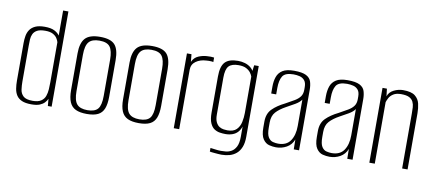

<svg xmlns="http://www.w3.org/2000/svg" viewBox="-67 -882 2839 1251"><g transform="rotate(10 1352.0 -257.0)"><path d="M165 8Q125 8 101.5 -2.5Q78 -13 66 -31.5Q54 -50 50 -75Q46 -100 46 -128V-376Q46 -402 50 -424.5Q54 -447 66 -465Q78 -483 101.5 -494Q125 -505 164 -505Q205 -505 228.5 -493Q252 -481 263 -464V-630H298V0H273L269 -47Q263 -33 251 -20.5Q239 -8 219 0Q199 8 165 8ZM169 -16Q205 -16 224.5 -29Q244 -42 251.5 -63Q259 -84 260.5 -108.5Q262 -133 262 -155V-420Q259 -432 250 -446Q241 -460 222.5 -470Q204 -480 172 -480Q137 -480 118.5 -470Q100 -460 92 -443.5Q84 -427 83 -407Q82 -387 82 -366V-129Q82 -102 85.5 -76Q89 -50 107 -33Q125 -16 169 -16Z M531 7Q486 7 458 -6Q430 -19 417 -49Q404 -79 404 -129V-371Q404 -440 432.5 -471.5Q461 -503 531 -503Q601 -503 628.5 -472.5Q656 -442 656 -371V-129Q656 -80 644 -50Q632 -20 605 -6.5Q578 7 531 7ZM531 -18Q580 -18 600 -42Q620 -66 620 -128V-368Q620 -426 601 -452Q582 -478 531 -478Q482 -478 461 -453.5Q440 -429 440 -368V-128Q440 -67 461 -42.5Q482 -18 531 -18Z M875 7Q830 7 802 -6Q774 -19 761 -49Q748 -79 748 -129V-371Q748 -440 776.5 -471.5Q805 -503 875 -503Q945 -503 972.5 -472.5Q1000 -442 1000 -371V-129Q1000 -80 988 -50Q976 -20 949 -6.5Q922 7 875 7ZM875 -18Q924 -18 944 -42Q964 -66 964 -128V-368Q964 -426 945 -452Q926 -478 875 -478Q826 -478 805 -453.5Q784 -429 784 -368V-128Q784 -67 805 -42.5Q826 -18 875 -18Z M1106 0V-495H1136L1141 -445Q1154 -475 1182.5 -487Q1211 -499 1239 -500Q1265 -502 1285 -499V-469Q1280 -471 1272 -471.5Q1264 -472 1255 -472Q1246 -472 1238 -471Q1198 -469 1170 -449Q1142 -429 1142 -393V0Z M1442 116Q1433 116 1420 115Q1407 114 1395.5 113Q1384 112 1375.5 111Q1367 110 1364 109V85Q1375 86 1395.5 89Q1416 92 1434 92Q1447 92 1465.5 90.5Q1484 89 1502.5 79Q1521 69 1533.5 45.5Q1546 22 1546 -22V-89Q1539 -67 1525 -51.5Q1511 -36 1490 -28.5Q1469 -21 1443 -21Q1426 -21 1406.5 -24Q1387 -27 1370 -38Q1353 -49 1342 -74Q1331 -99 1331 -142V-382Q1331 -449 1357 -477Q1383 -505 1443 -505Q1467 -505 1489 -498.5Q1511 -492 1528 -478Q1545 -464 1552 -443L1544 -444L1551 -495H1581V-26Q1581 14 1570 41.5Q1559 69 1539.5 85.5Q1520 102 1495 109Q1470 116 1442 116ZM1452 -47Q1492 -47 1512 -67Q1532 -87 1538.5 -117.5Q1545 -148 1545 -178V-419Q1541 -431 1531 -444.5Q1521 -458 1502 -468Q1483 -478 1451 -478Q1406 -478 1386.5 -457Q1367 -436 1367 -380V-136Q1367 -104 1376.5 -85.5Q1386 -67 1399.5 -59Q1413 -51 1427.5 -49Q1442 -47 1452 -47Z M1783 7Q1761 7 1737.5 1Q1714 -5 1697 -29.5Q1680 -54 1680 -106V-145Q1680 -198 1711 -229Q1742 -260 1793 -285Q1828 -304 1851.5 -318Q1875 -332 1887.5 -349.5Q1900 -367 1900 -394V-412Q1900 -441 1887.5 -456Q1875 -471 1855.5 -476Q1836 -481 1814 -481Q1759 -481 1742 -453.5Q1725 -426 1725 -375V-333H1692V-378Q1692 -415 1702 -443.5Q1712 -472 1738 -488.5Q1764 -505 1814 -505Q1868 -505 1894 -491.5Q1920 -478 1927.5 -454Q1935 -430 1935 -401V0H1900L1899 -65Q1885 -29 1853 -11Q1821 7 1783 7ZM1793 -19Q1848 -19 1873.5 -56.5Q1899 -94 1899 -155V-329Q1886 -310 1858.5 -294Q1831 -278 1803 -263Q1761 -240 1738 -214.5Q1715 -189 1715 -145V-112Q1715 -67 1727.5 -47.5Q1740 -28 1758.5 -23.5Q1777 -19 1793 -19Z M2137 7Q2115 7 2091.5 1Q2068 -5 2051 -29.5Q2034 -54 2034 -106V-145Q2034 -198 2065 -229Q2096 -260 2147 -285Q2182 -304 2205.5 -318Q2229 -332 2241.5 -349.5Q2254 -367 2254 -394V-412Q2254 -441 2241.5 -456Q2229 -471 2209.5 -476Q2190 -481 2168 -481Q2113 -481 2096 -453.5Q2079 -426 2079 -375V-333H2046V-378Q2046 -415 2056 -443.5Q2066 -472 2092 -488.5Q2118 -505 2168 -505Q2222 -505 2248 -491.5Q2274 -478 2281.5 -454Q2289 -430 2289 -401V0H2254L2253 -65Q2239 -29 2207 -11Q2175 7 2137 7ZM2147 -19Q2202 -19 2227.5 -56.5Q2253 -94 2253 -155V-329Q2240 -310 2212.5 -294Q2185 -278 2157 -263Q2115 -240 2092 -214.5Q2069 -189 2069 -145V-112Q2069 -67 2081.5 -47.5Q2094 -28 2112.5 -23.5Q2131 -19 2147 -19Z M2400 0V-495H2429L2435 -445Q2444 -474 2474 -489Q2504 -504 2535 -504Q2590 -504 2614.5 -484.5Q2639 -465 2646 -435Q2653 -405 2653 -372V0H2617V-363Q2617 -384 2616 -404Q2615 -424 2607 -440.5Q2599 -457 2580.5 -466.5Q2562 -476 2527 -476Q2495 -476 2476 -464Q2457 -452 2448.5 -436Q2440 -420 2436 -407V0Z"/></g></svg>

Font: Alumni Sans ExtraLight
Style: Regular
Weight: 250
Version: Version 1.018